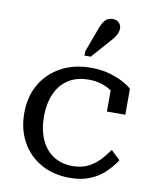

<svg xmlns="http://www.w3.org/2000/svg" viewBox="-86 -828 731 904"><g transform="rotate(10 279.5 -376.0)"><path d="M312 -47Q357 -47 389 -64Q421 -81 443.5 -106Q466 -131 482 -154L526 -112Q504 -79 474.5 -51Q445 -23 404.5 -6.5Q364 10 309 10Q230 10 170.5 -24Q111 -58 78.5 -117.5Q46 -177 46 -254Q46 -333 80.5 -392Q115 -451 176.5 -484.5Q238 -518 319 -518Q369 -518 408.5 -506.5Q448 -495 475.5 -480Q503 -465 516 -452V-328H428V-429Q420 -434 412 -439Q369 -461 319 -461Q260 -461 220 -434.5Q180 -408 160 -361Q140 -314 140 -254Q140 -208 151.5 -170Q163 -132 185 -104.5Q207 -77 239 -62Q271 -47 312 -47ZM323 -710Q330 -728 338 -739.5Q346 -751 356.5 -756.5Q367 -762 379 -762Q398 -762 409.5 -751Q421 -740 421 -723Q421 -714 417.5 -704Q414 -694 407.5 -684Q401 -674 392 -664L308 -569H278V-589Z"/></g></svg>

Font: Roboto Serif 20pt
Style: Regular
Weight: 400
Designer: Greg Gazdowicz
Foundry: Commercial Type
Version: Version 1.008